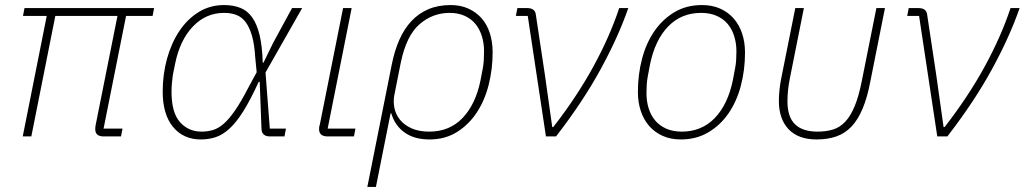

<svg xmlns="http://www.w3.org/2000/svg" viewBox="-20 -540 4056 760"><path d="M390 0Q357 0 357 -29Q357 -34 357.5 -38Q358 -42 359 -47L445 -477H199L104 0H70L165 -477H71L77 -508H590L584 -477H479L390 -31H465L459 0Z M1106 0H1049Q1015 0 1015 -32L1008 -216H1004Q971 -144 943 -99.5Q915 -55 888 -30.5Q861 -6 833.5 3Q806 12 775 12Q706 12 665 -37.5Q624 -87 624 -178Q624 -245 641 -307Q658 -369 689.5 -416.5Q721 -464 766 -492Q811 -520 867 -520Q903 -520 931 -509Q959 -498 978 -471.5Q997 -445 1007.5 -401.5Q1018 -358 1020 -292H1023L1061 -370L1136 -508H1176L1031 -253L1048 -31H1112ZM778 -19Q802 -19 823.5 -25.5Q845 -32 866 -50.5Q887 -69 910.5 -103Q934 -137 963 -193L996 -254L990 -316Q987 -365 977.5 -398Q968 -431 953 -451.5Q938 -472 916.5 -480.5Q895 -489 867 -489Q795 -489 743.5 -435Q692 -381 673 -287L664 -242Q662 -226 660.5 -210.5Q659 -195 659 -176Q659 -94 692.5 -56.5Q726 -19 778 -19Z M1381 0H1277Q1243 0 1243 -29Q1243 -34 1243.5 -38Q1244 -42 1246 -47L1338 -508H1372L1277 -31H1387Z M1531 -286Q1542 -340 1561 -383Q1580 -426 1608.5 -456.5Q1637 -487 1675.5 -503.5Q1714 -520 1764 -520Q1803 -520 1834 -506Q1865 -492 1886.5 -467.5Q1908 -443 1919 -408.5Q1930 -374 1930 -333Q1930 -267 1914.5 -205Q1899 -143 1867.5 -95Q1836 -47 1789 -17.5Q1742 12 1680 12Q1620 12 1581.5 -15.5Q1543 -43 1529 -91H1526L1468 200H1434ZM1679 -19Q1760 -19 1811.5 -73.5Q1863 -128 1882 -222L1891 -269Q1894 -285 1895 -301.5Q1896 -318 1896 -338Q1896 -369 1887.5 -396.5Q1879 -424 1862.5 -444.5Q1846 -465 1820 -477Q1794 -489 1760 -489Q1692 -489 1640 -443.5Q1588 -398 1566 -290L1541 -164Q1536 -139 1541 -113.5Q1546 -88 1562.5 -67Q1579 -46 1608 -32.5Q1637 -19 1679 -19Z M2141 0 2069 -477H2022L2028 -508H2067Q2098 -508 2101 -482L2137 -243L2166 -37H2170Q2264 -158 2329 -277Q2394 -396 2431 -508H2467Q2427 -393 2357 -265Q2287 -137 2181 0Z M2675 12Q2635 12 2603.5 -2Q2572 -16 2550 -41Q2528 -66 2516.5 -100.5Q2505 -135 2505 -176Q2505 -245 2521.5 -307.5Q2538 -370 2570.5 -417Q2603 -464 2650 -492Q2697 -520 2759 -520Q2799 -520 2830.5 -506Q2862 -492 2884 -467Q2906 -442 2917.5 -407.5Q2929 -373 2929 -332Q2929 -263 2912.5 -200.5Q2896 -138 2863.5 -91Q2831 -44 2783.5 -16Q2736 12 2675 12ZM2679 -19Q2757 -19 2809 -72.5Q2861 -126 2881 -223L2890 -271Q2893 -287 2894 -303Q2895 -319 2895 -337Q2895 -368 2886.5 -396Q2878 -424 2861 -444.5Q2844 -465 2817.5 -477Q2791 -489 2755 -489Q2677 -489 2625 -435.5Q2573 -382 2553 -285L2544 -237Q2541 -221 2540 -205Q2539 -189 2539 -171Q2539 -139 2547.5 -111.5Q2556 -84 2573 -63.5Q2590 -43 2616.5 -31Q2643 -19 2679 -19Z M3106 -227Q3102 -207 3099.5 -184.5Q3097 -162 3097 -139Q3097 -77 3127 -48Q3157 -19 3216 -19Q3251 -19 3278 -27.5Q3305 -36 3326 -58.5Q3347 -81 3363 -119.5Q3379 -158 3391 -218L3449 -508H3483L3425 -217Q3413 -154 3394.5 -110Q3376 -66 3350.5 -39Q3325 -12 3290.5 0Q3256 12 3212 12Q3140 12 3101.5 -28.5Q3063 -69 3063 -141Q3063 -161 3065.5 -185Q3068 -209 3073 -233L3128 -508H3162Z M3690 0 3618 -477H3571L3577 -508H3616Q3647 -508 3650 -482L3686 -243L3715 -37H3719Q3813 -158 3878 -277Q3943 -396 3980 -508H4016Q3976 -393 3906 -265Q3836 -137 3730 0Z"/></svg>

Font: IBM Plex Sans ExtLt
Style: Italic
Weight: 200
Italic angle: -11°
Designer: Mike Abbink, Paul van der Laan, Pieter van Rosmalen
Foundry: Bold Monday
Version: Version 3.005